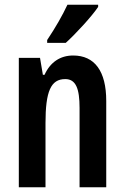

<svg xmlns="http://www.w3.org/2000/svg" viewBox="-20 -786 524 806"><path d="M392 -757V-766H263C242 -721 214 -672 178 -618V-606H256C300 -646 366 -718 392 -757ZM287 -553C233 -553 191 -525 167 -472H160L148 -543H59V0H171V-269C171 -402 193 -454 254 -454C299 -454 314 -413 314 -333V0H426V-362C426 -488 377 -553 287 -553Z"/></svg>

Font: Noto Sans Khmer ExtraCondensed SemiBold
Style: Regular
Weight: 600
Width: 2
Designer: Danh Hong and the Monotype Design Team
Foundry: Monotype Imaging Inc.
Version: Version 2.004